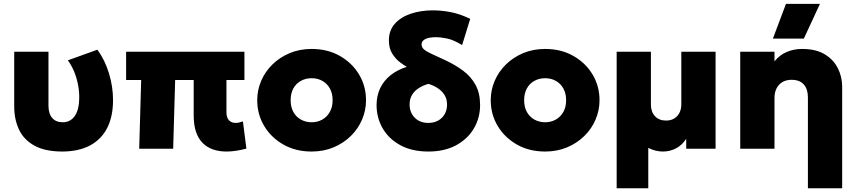

<svg xmlns="http://www.w3.org/2000/svg" viewBox="-20 -790 4554 1020"><path d="M312.5 15Q219 15 162.5 -16.5Q106 -48 80.8 -102Q55.5 -156 55.5 -224.5V-515H237.5V-229Q237.5 -186.5 257.2 -163.5Q277 -140.5 313 -140.5Q334.5 -140.5 350.8 -149.5Q367 -158.5 378.2 -175.2Q389.5 -192 395.2 -216.5Q401 -241 401 -271.5Q401 -308 394 -342.8Q387 -377.5 373.8 -409.8Q360.5 -442 340.5 -469.5L497.5 -526Q537 -472 558.8 -400.8Q580.5 -329.5 580.5 -258.5Q580.5 -170.5 549.2 -109.8Q518 -49 458.2 -17.2Q398.5 14.5 312.5 15Z M1183.5 15Q1143.5 15 1111.5 3.8Q1079.5 -7.5 1056.5 -30.5Q1033.5 -53.5 1021.2 -89.8Q1009 -126 1009 -176.5V-365H910.5L900 0H719.5L730 -365H650V-515H1278.5V-365H1183V-194.5Q1183 -164.5 1196.5 -150.8Q1210 -137 1231.5 -137Q1240.5 -137 1250.2 -139.2Q1260 -141.5 1270.5 -145L1289 -0.5Q1261 7 1234.2 11Q1207.5 15 1183.5 15Z M1635.5 15Q1550.5 15 1485.2 -22.2Q1420 -59.5 1383.2 -121.2Q1346.5 -183 1346.5 -257.5Q1346.5 -311.5 1367.5 -360.5Q1388.5 -409.5 1427.2 -447.5Q1466 -485.5 1519 -507.8Q1572 -530 1635.5 -530Q1720.5 -530 1785.8 -492.8Q1851 -455.5 1887.8 -393.8Q1924.5 -332 1924.5 -257.5Q1924.5 -204 1903.5 -154.8Q1882.5 -105.5 1843.8 -67.5Q1805 -29.5 1752.2 -7.2Q1699.5 15 1635.5 15ZM1635.5 -140.5Q1667 -140.5 1692.2 -154.8Q1717.5 -169 1732.2 -195.2Q1747 -221.5 1747 -257.5Q1747 -293.5 1732.5 -319.8Q1718 -346 1692.8 -360.2Q1667.5 -374.5 1635.5 -374.5Q1603.5 -374.5 1578 -360.2Q1552.5 -346 1538.2 -319.8Q1524 -293.5 1524 -257.5Q1524 -221.5 1538.5 -195.2Q1553 -169 1578.5 -154.8Q1604 -140.5 1635.5 -140.5Z M2255.5 15Q2168.5 15 2107 -18.5Q2045.5 -52 2013 -108.2Q1980.5 -164.5 1980.5 -231.5Q1980.5 -280.5 1999.2 -320.5Q2018 -360.5 2053.8 -389.5Q2089.5 -418.5 2141 -435Q2127 -442.5 2104.5 -459.5Q2082 -476.5 2064 -504.8Q2046 -533 2046 -575.5Q2046 -628.5 2077.8 -664Q2109.5 -699.5 2162.5 -717.2Q2215.5 -735 2280 -735Q2324.5 -735 2373.5 -725.8Q2422.5 -716.5 2478 -690L2435 -550.5Q2387.5 -579.5 2352.5 -586Q2317.5 -592.5 2299 -592.5Q2258 -592.5 2238.8 -582.2Q2219.5 -572 2219.5 -554Q2219.5 -537.5 2234.8 -525.5Q2250 -513.5 2278.8 -501Q2307.5 -488.5 2347 -469.5Q2398.5 -445.5 2440.2 -414.5Q2482 -383.5 2506.2 -339.2Q2530.5 -295 2530.5 -232Q2530.5 -164.5 2498 -108.5Q2465.5 -52.5 2404 -18.8Q2342.5 15 2255.5 15ZM2255.5 -137Q2285.5 -137 2307.8 -149.5Q2330 -162 2342.5 -184Q2355 -206 2355 -234.5Q2355 -263 2342.2 -284.2Q2329.5 -305.5 2307.2 -320.5Q2285 -335.5 2256 -344.5Q2226 -336 2203.5 -321.2Q2181 -306.5 2168.5 -285Q2156 -263.5 2156 -235Q2156 -192.5 2183.2 -164.8Q2210.5 -137 2255.5 -137Z M2876 15Q2791 15 2725.8 -22.2Q2660.5 -59.5 2623.8 -121.2Q2587 -183 2587 -257.5Q2587 -311.5 2608 -360.5Q2629 -409.5 2667.8 -447.5Q2706.5 -485.5 2759.5 -507.8Q2812.5 -530 2876 -530Q2961 -530 3026.2 -492.8Q3091.5 -455.5 3128.2 -393.8Q3165 -332 3165 -257.5Q3165 -204 3144 -154.8Q3123 -105.5 3084.2 -67.5Q3045.5 -29.5 2992.8 -7.2Q2940 15 2876 15ZM2876 -140.5Q2907.5 -140.5 2932.8 -154.8Q2958 -169 2972.8 -195.2Q2987.5 -221.5 2987.5 -257.5Q2987.5 -293.5 2973 -319.8Q2958.5 -346 2933.2 -360.2Q2908 -374.5 2876 -374.5Q2844 -374.5 2818.5 -360.2Q2793 -346 2778.8 -319.8Q2764.5 -293.5 2764.5 -257.5Q2764.5 -221.5 2779 -195.2Q2793.5 -169 2819 -154.8Q2844.5 -140.5 2876 -140.5Z M3256 210V-515H3438V-234Q3438 -195.5 3459.8 -172.5Q3481.5 -149.5 3518.5 -149.5Q3543 -149.5 3561.2 -160.2Q3579.5 -171 3589.5 -190.5Q3599.5 -210 3599.5 -235.5V-515H3781.5V0H3625.5V-52.5Q3602 -17 3569.8 -1Q3537.5 15 3502 15Q3482 15 3462 10Q3442 5 3424 -4.5V210Z M4272 210V-273Q4272 -316.5 4250.2 -341.2Q4228.5 -366 4184.5 -366Q4156.5 -366 4136.2 -353.8Q4116 -341.5 4105.2 -320Q4094.5 -298.5 4094.5 -270V0H3912.5V-515H4094.5V-464Q4122 -498.5 4160 -514.2Q4198 -530 4241 -530Q4314.5 -530 4361.5 -501.5Q4408.5 -473 4431.2 -427.2Q4454 -381.5 4454 -330V210ZM4086 -585 4155.5 -769.5H4336L4250.5 -585Z"/></svg>

Font: Geologica Cursive ExtraBold
Style: Regular
Weight: 800
Designer: Sindre Bremnes, Frode Helland
Foundry: Monokrom Skriftforlag AS
Version: Version 1.010;gftools[0.9.28]